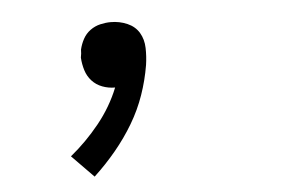

<svg xmlns="http://www.w3.org/2000/svg" viewBox="-36 -195 673 457"><g transform="rotate(-5 300.0 33.5)"><path d="M173 215 121 162Q159 131 190.5 92Q222 53 240 8Q224 8 209.5 2.5Q195 -3 185 -14Q175 -25 170.5 -39.5Q166 -54 165 -70Q166 -75 166.5 -79.5Q167 -84 167 -89Q170 -102 176.5 -114Q183 -126 194 -134Q205 -142 218 -145Q231 -148 243 -148Q264 -148 282.5 -140Q301 -132 310.5 -116Q320 -100 320.5 -79.5Q321 -59 318 -39Q312 -3 300 31.5Q288 66 269 98Q250 130 225.5 159.5Q201 189 173 215Z"/></g></svg>

Font: Iosevka Plex Etoile
Style: Italic
Weight: 400
Italic angle: -9°
Designer: Belleve Invis
Foundry: Belleve Invis
Version: Version 25.1.1; ttfautohint (v1.8.4)